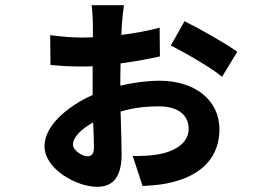

<svg xmlns="http://www.w3.org/2000/svg" viewBox="-20 -657 1040 742"><path d="M318 -53C296 -53 262 -77 262 -98C262 -127 294 -158 340 -184C342 -142 343 -107 343 -86C343 -63 334 -53 318 -53ZM597 -550C554 -538 502 -529 449 -522L451 -562C452 -581 457 -624 459 -637H334C336 -625 339 -581 339 -562V-513C323 -512 308 -512 293 -512C264 -512 219 -515 174 -521L175 -406C218 -402 248 -400 293 -400C308 -400 323 -400 338 -401V-321V-290C238 -245 152 -170 152 -92C152 -3 277 65 355 65C412 65 450 33 450 -61C450 -91 448 -158 446 -226C487 -238 533 -246 594 -246C665 -246 709 -215 709 -159C709 -103 653 -70 588 -60C560 -55 528 -54 493 -54L531 62C553 60 590 59 624 52C771 23 828 -60 828 -157C828 -272 731 -345 597 -345C549 -345 496 -338 445 -326C445 -353 445 -382 446 -412C507 -420 563 -431 598 -439ZM640 -481C689 -457 801 -393 838 -360L897 -457C854 -488 754 -545 693 -575Z"/></svg>

Font: Source Han Sans Old Style Bold
Style: Regular
Weight: 700
Designer: Ryoko NISHIZUKA (kana & ideographs); Paul D. Hunt (Latin, Greek & Cyrillic); Wenlong ZHANG (bopomofo); Sandoll Communica
Foundry: Adobe Systems Incorporated
Version: Version 1.004;PS 1.004;hotconv 1.0.81;makeotf.lib2.5.63406